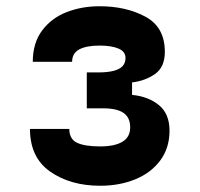

<svg xmlns="http://www.w3.org/2000/svg" viewBox="-20 -577 640 615"><path d="M76 -164H202Q202 -131.4 226.8 -119.7Q251.6 -108 301 -108Q347 -108 372 -122.9Q397 -137.8 397 -169.2Q397 -200.6 375.7 -215.3Q354.4 -230 311 -230H258V-345H294Q324.8 -345 344.4 -350.2Q364 -355.4 373 -365.6Q382 -375.8 382 -391.2Q382 -412 359.4 -421.5Q336.8 -431 299 -431Q256.8 -431 233.9 -418.8Q211 -406.6 211 -379H85Q85 -439.4 115 -479.4Q145 -519.4 193.5 -538.2Q242 -557 299 -557Q383.8 -557 445.9 -523.5Q508 -490 508 -411Q508 -362 476.6 -340Q445.2 -318 403 -313V-273Q455.4 -268 489.2 -240.2Q523 -212.4 523 -158.4Q523 -102.8 493.1 -62.8Q463.2 -22.8 412.7 -2.4Q362.2 18 301 18Q205.8 18 140.9 -27.2Q76 -72.4 76 -164Z"/></svg>

Font: Fliege Mono Thin
Style: Regular
Weight: 100
Version: Version 0.020;Glyphs 3.3 (3306)